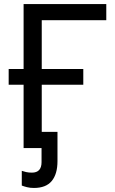

<svg xmlns="http://www.w3.org/2000/svg" viewBox="-20 -734 570 952"><path d="M148 198Q129 198 113.5 194Q98 190 88 186V113Q96 116 109 119Q122 122 138 122Q186 122 186 70V0H97V-314H23V-392H97V-714H507V-634H187V-392H393V-314H187V-80H265V65Q265 129 236.5 163.5Q208 198 148 198Z"/></svg>

Font: Go Noto Current
Style: Regular
Weight: 400
Designer: Monotype Design Team
Foundry: Monotype Imaging Inc.
Version: Version 2.007; ttfautohint (v1.8) -l 8 -r 50 -G 200 -x 14 -D